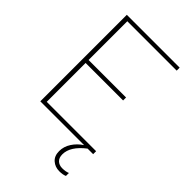

<svg xmlns="http://www.w3.org/2000/svg" viewBox="-265 -795 1097 1097"><g transform="rotate(45 283.5 -246.5)"><path d="M108 -675V-362H411V-338H108V-24H507V0H462Q383 61 383 125Q383 153 398.5 167.5Q414 182 439 182Q466 182 485 174V198Q467 206 439 206Q405 206 381 185Q357 164 357 125Q357 88 378.5 55Q400 22 434 0H80V-699H507V-675Z"/></g></svg>

Font: Prompt Thin
Style: Regular
Weight: 100
Designer: Katatrad Team
Foundry: CadsonDemak
Version: Version 1.030